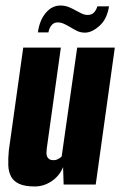

<svg xmlns="http://www.w3.org/2000/svg" viewBox="-20 -667 435 694"><path d="M106 7Q71 7 50.5 -2Q30 -11 20.5 -28Q11 -45 10 -69Q9 -93 12 -124L64 -495H200L149 -130Q148 -121 148 -113.5Q148 -106 150.5 -100.5Q153 -95 158.5 -91.5Q164 -88 173 -88Q181 -88 186.5 -90.5Q192 -93 196.5 -96Q201 -99 203 -102L259 -495H395L326 0H210L208 -63Q195 -31 166.5 -12Q138 7 106 7ZM287 -549Q271 -549 258 -555.5Q245 -562 232 -570Q222 -576 211 -581Q200 -586 188 -586Q175 -586 166.5 -576Q158 -566 155 -550H117Q123 -594 145.5 -620.5Q168 -647 198 -647Q215 -647 228.5 -641.5Q242 -636 254 -629Q265 -623 275.5 -618Q286 -613 297 -613Q312 -613 320 -622Q328 -631 332 -644H374Q367 -598 339.5 -573.5Q312 -549 287 -549Z"/></svg>

Font: Alumni Sans Thin ExtraBold
Style: Italic
Weight: 800
Italic angle: -8°
Version: Version 1.016